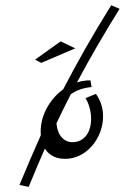

<svg xmlns="http://www.w3.org/2000/svg" viewBox="-178 -766 676 936"><g transform="rotate(-5 160.5 -297.5)"><path d="M402 -721C299 -584 213 -459 133 -333C59 -289 5 -206 5 -120C-36 -46 -77 30 -120 113L-76 126C-44 63 -12 4 19 -53C38 -15 75 6 128 6C231 6 316 -96 316 -202C316 -234 308 -267 290 -297L238 -281C250 -256 257 -226 257 -196C257 -133 228 -72 163 -72C116 -72 86 -111 86 -168V-171C113 -217 140 -262 168 -306C197 -323 233 -332 272 -332L269 -365C262 -366 253 -366 245 -366C231 -366 217 -364 203 -361C274 -470 351 -580 441 -700ZM38 -471 9 -489 141 -567 209 -527Z"/></g></svg>

Font: Marck Script
Style: Regular
Weight: 400
Designer: Denis Masharov, Marck Fogel
Foundry: Denis Masharov
Version: Version 1.002